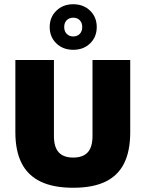

<svg xmlns="http://www.w3.org/2000/svg" viewBox="-20 -878 687 906"><path d="M325.5 8Q232 8 171.8 -21Q111.5 -50 82 -108Q52.5 -166 52.5 -254V-595H234.5V-236.5Q234.5 -183.5 257.2 -159Q280 -134.5 325.5 -134.5Q371 -134.5 393.8 -159Q416.5 -183.5 416.5 -236.5V-595H594.5V-254Q594.5 -166 566 -108Q537.5 -50 478 -21Q418.5 8 325.5 8ZM325.5 -643Q277.5 -643 246 -673.2Q214.5 -703.5 214.5 -750.5Q214.5 -797 246 -827.5Q277.5 -858 325.5 -858Q374 -858 405.2 -827.5Q436.5 -797 436.5 -750.5Q436.5 -703.5 405.2 -673.2Q374 -643 325.5 -643ZM325.5 -706Q344.5 -706 356.2 -718Q368 -730 368 -750.5Q368 -771 356.2 -782.8Q344.5 -794.5 325.5 -794.5Q307 -794.5 295 -782.8Q283 -771 283 -750.5Q283 -730 295 -718Q307 -706 325.5 -706Z"/></svg>

Font: Encode Sans SC SemiCondensed ExtraBold
Style: Regular
Weight: 800
Width: 4
Designer: Multiple Designers
Foundry: Impallari Type
Version: Version 3.002